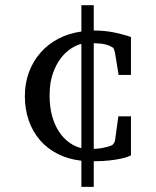

<svg xmlns="http://www.w3.org/2000/svg" viewBox="-20 -624 603 743"><path d="M294.9 -454.1Q275.4 -449.7 253.9 -435.5Q232.4 -421.4 214.1 -397Q195.8 -372.6 183.8 -337.4Q171.9 -302.2 171.9 -254.9Q171.9 -210.4 181.6 -175.3Q191.4 -140.1 208.3 -114.5Q225.1 -88.9 247.6 -72.8Q270 -56.6 294.9 -50.8ZM486.8 -22.9Q485.8 -22 476.3 -18.1Q466.8 -14.2 449 -10.3Q431.2 -6.3 404.5 -3.2Q377.9 0 342.8 0V99.1H294.9V-2Q244.1 -7.8 203.6 -28.3Q163.1 -48.8 134.8 -81.5Q106.4 -114.3 91.3 -157.7Q76.2 -201.2 76.2 -252Q76.2 -301.8 92 -344.5Q107.9 -387.2 136.5 -419.9Q165 -452.6 205.3 -473.9Q245.6 -495.1 294.9 -502V-604H342.8V-505.9Q361.8 -505.9 379.4 -504.4Q397 -502.9 414.3 -499.8Q431.6 -496.6 449.5 -491.9Q467.3 -487.3 486.8 -481V-334H439L424.8 -420.9Q423.3 -427.2 421.1 -433.3Q418.9 -439.5 413.1 -441.9Q407.7 -444.8 401.9 -447.5Q396 -450.2 387.9 -452.1Q379.9 -454.1 368.9 -455.3Q357.9 -456.5 342.8 -457V-47.9Q358.4 -48.3 371.3 -50.5Q384.3 -52.7 393.6 -55.2Q404.3 -58.1 413.1 -62Q417.5 -64.5 420.4 -69.3Q423.3 -74.2 424.8 -78.1L438 -173.8H486.8Z"/></svg>

Font: Charis SIL Afr
Style: Regular
Weight: 400
Foundry: SIL International
Version: Version 5.000